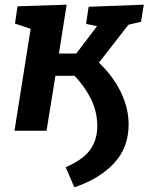

<svg xmlns="http://www.w3.org/2000/svg" viewBox="-20 -559 635 821"><path d="M530 -27Q530 72 467.5 139Q405 206 298 242L261 156Q337 123 366.5 80Q396 37 396 -19Q396 -79 370.5 -132.5Q345 -186 299 -235H217L179 0H42L111 -436L44 -458L55 -532L265 -539L232 -330H306L395 -447L348 -457L359 -530L595 -539L583 -466L529 -453L403 -291Q464 -233 497 -164.5Q530 -96 530 -27Z"/></svg>

Font: Bitter
Style: Bold Italic
Weight: 700
Italic angle: -9°
Designer: Sol Matas, and Bitter project Authors
Foundry: Sol Matas
Version: Version 2.001